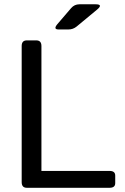

<svg xmlns="http://www.w3.org/2000/svg" viewBox="-20 -892 595 912"><path d="M258.8 -752Q231 -752 252.9 -777.8L317.9 -853.5Q333.5 -871.6 357.4 -871.6H434.1Q471.7 -871.6 440.9 -846.2L344.2 -766.1Q327.1 -752 304.7 -752ZM107.4 0Q83 0 83 -26.9V-673.3Q83 -700.2 107.4 -700.2H152.3Q176.8 -700.2 176.8 -673.3V-80.1H500.5Q527.3 -80.1 527.3 -58.1V-22Q527.3 0 500.5 0Z"/></svg>

Font: Istok Web
Style: Regular
Weight: 400
Designer: Andrey V. Panov
Foundry: Andrey V. Panov
Version: Version 1.0.2g